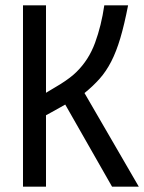

<svg xmlns="http://www.w3.org/2000/svg" viewBox="-20 -714 540 718"><path d="M152 -16H66V-694H152V-367Q181 -384 207 -400Q245 -424 266 -445Q312 -490 335.5 -554Q359 -618 370 -694H459Q445 -622 430 -571.5Q415 -521 396 -484Q377 -447 352.5 -419.5Q328 -392 296 -366L499 -16H399L224 -323L174 -295L152 -283Z"/></svg>

Font: D2Coding ligature
Style: Regular
Weight: 400
Monospace: yes
Designer: Yong-Rak Park; Jeong-Hwan Yoon; Sang-Min Lee;
Foundry: NHN Corporation
Version: Version 1.3.2; Build 20180524